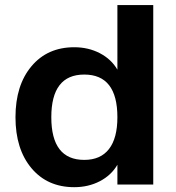

<svg xmlns="http://www.w3.org/2000/svg" viewBox="-20 -739 703 769"><path d="M277.3 10.7Q169.9 10.7 106 -65.4Q42 -141.6 42 -269.5Q42 -397.5 106 -473.6Q169.9 -549.8 277.3 -549.8Q334 -549.8 379.9 -525.9Q425.8 -502 450.2 -460V-718.8H593.8V0H450.2V-79.1Q425.8 -37.1 379.9 -13.2Q334 10.7 277.3 10.7ZM317.4 -98.6Q382.8 -98.6 416.5 -142.1Q450.2 -185.5 450.2 -269.5Q450.2 -440.4 317.4 -440.4Q185.5 -440.4 185.5 -269.5Q185.5 -98.6 317.4 -98.6Z"/></svg>

Font: Min Sans Bold
Style: Regular
Weight: 700
Designer: Jinseong-Kim, NotoSansCJK, Nunito
Foundry: Jinseong-Kim
Version: Version 1.400;Glyphs 3.1.2 (3151)